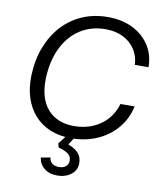

<svg xmlns="http://www.w3.org/2000/svg" viewBox="-103 -818 951 1142"><g transform="rotate(10 373.0 -247.5)"><path d="M364.6 9.7Q292.9 9.7 236.6 -13.7Q180.4 -37.1 141.9 -80.3Q103.4 -123.4 84.1 -183.4Q64.7 -243.3 67 -317Q70 -411.6 100 -489.1Q130 -566.7 181.3 -622.4Q232.6 -678.1 302.4 -708.3Q372.1 -738.4 455.7 -738.4Q541.9 -738.4 606.4 -706.2Q670.9 -674 707.5 -617.6Q744.1 -561.1 744.7 -486.1H662Q659.7 -538.6 633.1 -578.9Q606.6 -619.3 560.9 -642Q515.3 -664.7 455.4 -664.7Q366.9 -664.7 300.5 -621.1Q234.1 -577.6 196.3 -498.9Q158.4 -420.3 154.7 -314.7Q153 -253.9 166.9 -207.4Q180.7 -160.9 208.8 -129.1Q236.9 -97.4 276.6 -81.2Q316.3 -65 365.3 -64.7Q429.3 -64.4 480.9 -86.4Q532.6 -108.3 567.9 -148.5Q603.3 -188.7 618.3 -242.1H703.7Q686.9 -164.7 638.4 -108.1Q589.9 -51.4 519.3 -20.9Q448.7 9.7 364.6 9.7ZM320 242.3Q273.1 242.3 242.6 218.2Q212.1 194.1 206.9 154L263.6 143.6Q265.4 165.7 281.2 178.3Q297 190.9 322.7 190.9Q348 190.9 363.7 177.9Q379.4 164.9 379.4 142.7Q379.4 116.6 360.1 102.1Q340.9 87.7 301.4 77.1L294.6 52.4L347.4 -14.4L392.3 -10.3L354.7 49.1Q394 62.9 416 86.6Q438 110.4 438 147.9Q438 190.1 404.5 216.2Q371 242.3 320 242.3Z"/></g></svg>

Font: Mona Sans
Style: Italic
Weight: 200
Italic angle: -11.6951°
Designer: Deni Anggara
Foundry: GitHub
Version: Version 2.000